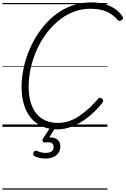

<svg xmlns="http://www.w3.org/2000/svg" viewBox="-20 -1058 1047 1601"><path d="M457 21Q388 21 333.5 -3Q279 -27 240 -72.5Q201 -118 180.5 -183.5Q160 -249 160 -333Q160 -410 177.5 -492Q195 -574 229.5 -653Q264 -732 314 -801.5Q364 -871 428.5 -924.5Q493 -978 571.5 -1008Q650 -1038 742 -1038Q800 -1038 849.5 -1024.5Q899 -1011 938 -984.5Q977 -958 1003 -919Q1009 -910 1005.5 -902.5Q1002 -895 990 -888Q980 -882 974 -883.5Q968 -885 956 -897Q929 -927 896.5 -946.5Q864 -966 824 -975.5Q784 -985 735 -985Q657 -985 588.5 -957.5Q520 -930 462.5 -881Q405 -832 359.5 -769Q314 -706 282.5 -633Q251 -560 235 -484.5Q219 -409 219 -337Q219 -264 235 -207.5Q251 -151 282.5 -112Q314 -73 359.5 -53Q405 -33 463 -33Q511 -33 555 -48Q599 -63 640.5 -90.5Q682 -118 721.5 -154.5Q761 -191 799 -235Q807 -244 814.5 -243Q822 -242 831 -234Q840 -226 840.5 -218Q841 -210 833 -200Q774 -127 711.5 -78.5Q649 -30 584.5 -4.5Q520 21 457 21ZM357 264Q334 264 307.5 258.5Q281 253 263 240Q256 234 256.5 225.5Q257 217 261 210Q268 201 274 199Q280 197 288 200Q302 207 320.5 212Q339 217 362 217Q393 217 410 205Q427 193 427 168Q427 143 409 134Q391 125 355 130Q347 131 343 128.5Q339 126 336 121Q334 114 334.5 108.5Q335 103 341 94L405 -4H448L378 108L363 94Q401 84 428 91Q455 98 469 117Q483 136 483 164Q483 195 467 217.5Q451 240 423 252Q395 264 357 264ZM0 513H876V523H0ZM0 -20H876V0H0ZM0 -505H876V-500H0ZM0 -1033H876V-1023H0Z"/></svg>

Font: Playwrite IN Guides
Style: Regular
Weight: 400
Designer: Veronika Burian, José Scaglione
Foundry: TypeTogether
Version: Version 1.003